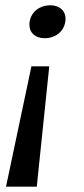

<svg xmlns="http://www.w3.org/2000/svg" viewBox="-20 -523 315 718"><path d="M117.5 175 164.2 -275H97.5L2.5 175ZM147.5 -380C185 -380 218.3 -403.3 224.2 -441.7C225 -445 225 -449.2 225 -452.5C225 -484.2 201.7 -503.3 167.5 -503.3C130 -503.3 96.7 -480 90.8 -441.7C90 -438.3 90 -434.2 90 -430.8C90 -399.2 113.3 -380 147.5 -380Z"/></svg>

Font: Boon Medium
Style: Italic
Weight: 500
Italic angle: -9°
Designer: Sungsit Sawaiwan
Foundry: FontUni
Version: Version 3.0